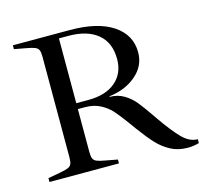

<svg xmlns="http://www.w3.org/2000/svg" viewBox="-100 -786 977 913"><g transform="rotate(-15 388.5 -330.0)"><path d="M501 -139 477 -172Q445 -216 423 -241Q401 -266 368.5 -283Q336 -300 292 -300H258V-89Q258 -67 262.5 -56.5Q267 -46 279.5 -40.5Q292 -35 321 -30L380 -19V0H38V-19L98 -30Q126 -35 138.5 -40.5Q151 -46 155.5 -56.5Q160 -67 160 -89V-584Q160 -606 155.5 -616.5Q151 -627 138.5 -632.5Q126 -638 98 -643L38 -654V-673H318Q455 -673 530 -623Q605 -573 605 -487Q605 -420 551.5 -374.5Q498 -329 419 -320V-317Q458 -317 489 -298.5Q520 -280 542 -253Q564 -226 597 -178Q599 -175 602.5 -170Q606 -165 610 -159Q660 -87 696 -50.5Q732 -14 772 -14V5Q745 13 716 13Q669 13 632.5 -6.5Q596 -26 567.5 -56.5Q539 -87 501 -139ZM318 -329Q403 -329 451.5 -370Q500 -411 500 -482Q500 -563 448.5 -605.5Q397 -648 305 -648H258V-329Z"/></g></svg>

Font: Ibarra Real Nova
Style: Regular
Weight: 400
Designer: Jose Maria Ribagorda & Octavio Pardo
Foundry: Jose Maria Ribagorda
Version: Version 1.014